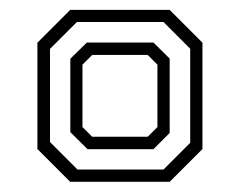

<svg xmlns="http://www.w3.org/2000/svg" viewBox="-20 -720 482 386"><path d="M121.1 -354.5 55.2 -420.4V-634.2L121.1 -700.1H321.1L387 -634.2V-420.4L321.1 -354.5ZM135.8 -379.1H308.6L362.4 -432.9V-622L308.6 -675.8H134.6L80.5 -621.7V-434.5ZM156 -420.1 121.4 -454.3V-601.9L154.7 -634.5H288.5L321.1 -602.2V-452.7L288.5 -420.1ZM165.3 -445.1H277L296.5 -464.6V-590L277 -609.5H165.3L145.8 -590V-464.6Z"/></svg>

Font: Tourney
Style: Regular
Weight: 400
Designer: Tyler Finck
Foundry: Etcetera Type Co
Version: Version 1.015